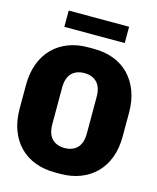

<svg xmlns="http://www.w3.org/2000/svg" viewBox="-127 -949 854 1047"><g transform="rotate(15 300.0 -426.0)"><path d="M285 10Q223 10 172.5 -9Q122 -28 85.5 -65Q49 -102 29 -155Q9 -208 9 -276V-410Q9 -477 29 -530.5Q49 -584 86 -621Q123 -658 173 -677Q223 -696 284 -696H316Q377 -696 427.5 -677Q478 -658 514.5 -620.5Q551 -583 571 -530Q591 -477 591 -410V-276Q591 -208 571 -155Q551 -102 514.5 -65.5Q478 -29 427.5 -9.5Q377 10 316 10ZM300 -132Q322 -132 340 -138.5Q358 -145 371 -158Q384 -171 391 -191.5Q398 -212 398 -241V-446Q398 -475 391 -495.5Q384 -516 371 -529Q358 -542 340 -548.5Q322 -555 300 -555Q279 -555 261 -548.5Q243 -542 230 -529Q217 -516 210 -495.5Q203 -475 203 -446V-241Q203 -212 210 -191.5Q217 -171 230 -158Q243 -145 261 -138.5Q279 -132 300 -132ZM129 -770V-862H470V-770Z"/></g></svg>

Font: Chivo Mono Medium ExtraBold
Style: Regular
Weight: 800
Monospace: yes
Version: Version 1.008